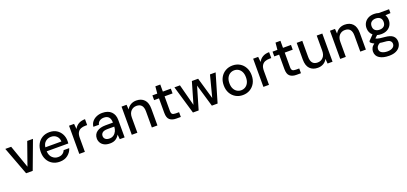

<svg xmlns="http://www.w3.org/2000/svg" viewBox="36 -1813 6847 3227"><g transform="rotate(-20 3459.0 -199.0)"><path d="M211 0 22 -504H127L270 -96L414 -504H517L329 0Z M811 12Q739 12 683 -20.5Q627 -53 595.5 -112Q564 -171 564 -250Q564 -330 595.5 -389.5Q627 -449 683 -482.5Q739 -516 813 -516Q887 -516 940 -483Q993 -450 1022 -395.5Q1051 -341 1051 -275Q1051 -265 1050.5 -253.5Q1050 -242 1049 -228H662Q667 -151 710.5 -111Q754 -71 811 -71Q859 -71 890.5 -92Q922 -113 936 -149H1036Q1016 -80 957.5 -34Q899 12 811 12ZM812 -433Q756 -433 714 -399Q672 -365 664 -299H951Q948 -362 909 -397.5Q870 -433 812 -433Z M1162 0V-504H1252L1261 -409Q1286 -459 1334 -487.5Q1382 -516 1452 -516V-410H1416Q1374 -410 1339 -396Q1304 -382 1283 -347.5Q1262 -313 1262 -251V0Z M1711 12Q1648 12 1607.5 -9.5Q1567 -31 1547 -66Q1527 -101 1527 -142Q1527 -216 1584 -258.5Q1641 -301 1743 -301H1873Q1873 -432 1757 -432Q1713 -432 1680.5 -410.5Q1648 -389 1640 -347H1540Q1546 -400 1576.5 -437.5Q1607 -475 1654.5 -495.5Q1702 -516 1757 -516Q1862 -516 1917.5 -461Q1973 -406 1973 -312V0H1886L1878 -85Q1856 -44 1816 -16Q1776 12 1711 12ZM1730 -69Q1773 -69 1804.5 -91.5Q1836 -114 1853 -150Q1870 -186 1871 -227V-230H1752Q1687 -230 1659.5 -207Q1632 -184 1632 -149Q1632 -112 1658 -90.5Q1684 -69 1730 -69Z M2101 0V-504H2191L2197 -418Q2221 -463 2265 -489.5Q2309 -516 2366 -516Q2456 -516 2508 -461.5Q2560 -407 2560 -298V0H2460V-288Q2460 -430 2339 -430Q2280 -430 2240.5 -388.5Q2201 -347 2201 -269V0Z M2896 0Q2824 0 2782 -35Q2740 -70 2740 -160V-419H2653V-504H2740L2752 -630H2840V-504H2983V-419H2840V-159Q2840 -116 2857.5 -100.5Q2875 -85 2920 -85H2978V0Z M3195 0 3047 -504H3146L3247 -118L3359 -504H3471L3583 -119L3683 -504H3784L3636 0H3533L3415 -402L3297 0Z M4086 12Q4015 12 3958.5 -21Q3902 -54 3869.5 -113Q3837 -172 3837 -252Q3837 -331 3870 -390.5Q3903 -450 3960 -483Q4017 -516 4088 -516Q4160 -516 4216 -483Q4272 -450 4304.5 -390.5Q4337 -331 4337 -252Q4337 -172 4304 -113Q4271 -54 4214.5 -21Q4158 12 4086 12ZM4086 -74Q4127 -74 4160.5 -94Q4194 -114 4214.5 -153.5Q4235 -193 4235 -252Q4235 -311 4215 -350.5Q4195 -390 4161.5 -410Q4128 -430 4088 -430Q4048 -430 4014 -410Q3980 -390 3959.5 -350.5Q3939 -311 3939 -252Q3939 -193 3959.5 -153.5Q3980 -114 4013.5 -94Q4047 -74 4086 -74Z M4455 0V-504H4545L4554 -409Q4579 -459 4627 -487.5Q4675 -516 4745 -516V-410H4709Q4667 -410 4632 -396Q4597 -382 4576 -347.5Q4555 -313 4555 -251V0Z M5045 0Q4973 0 4931 -35Q4889 -70 4889 -160V-419H4802V-504H4889L4901 -630H4989V-504H5132V-419H4989V-159Q4989 -116 5006.5 -100.5Q5024 -85 5069 -85H5127V0Z M5427 12Q5338 12 5286 -42Q5234 -96 5234 -205V-504H5334V-216Q5334 -73 5454 -73Q5513 -73 5552.5 -115Q5592 -157 5592 -235V-504H5692V0H5603L5596 -86Q5573 -40 5529 -14Q5485 12 5427 12Z M5829 0V-504H5919L5925 -418Q5949 -463 5993 -489.5Q6037 -516 6094 -516Q6184 -516 6236 -461.5Q6288 -407 6288 -298V0H6188V-288Q6188 -430 6067 -430Q6008 -430 5968.5 -388.5Q5929 -347 5929 -269V0Z M6621 -155Q6582 -155 6548 -165L6502 -121Q6513 -114 6529.5 -108.5Q6546 -103 6575.5 -98.5Q6605 -94 6656 -90Q6758 -82 6801.5 -43.5Q6845 -5 6845 61Q6845 104 6821.5 143.5Q6798 183 6748.5 207.5Q6699 232 6621 232Q6516 232 6452 192Q6388 152 6388 73Q6388 42 6403.5 10.5Q6419 -21 6457 -48Q6435 -57 6420 -68Q6405 -79 6393 -90V-113L6480 -202Q6421 -252 6421 -335Q6421 -385 6444.5 -426Q6468 -467 6513 -491.5Q6558 -516 6621 -516Q6663 -516 6699 -504H6886V-435L6794 -430Q6820 -388 6820 -335Q6820 -285 6796.5 -244Q6773 -203 6728.5 -179Q6684 -155 6621 -155ZM6621 -235Q6670 -235 6699 -260.5Q6728 -286 6728 -335Q6728 -384 6699 -409.5Q6670 -435 6621 -435Q6572 -435 6542 -409.5Q6512 -384 6512 -335Q6512 -286 6542 -260.5Q6572 -235 6621 -235ZM6482 63Q6482 108 6521.5 130.5Q6561 153 6621 153Q6679 153 6714.5 129Q6750 105 6750 64Q6750 32 6726 10.5Q6702 -11 6634 -15Q6585 -18 6546 -25Q6509 -5 6495.5 18Q6482 41 6482 63Z"/></g></svg>

Font: DM Sans Medium
Style: Regular
Weight: 500
Designer: Colophon Foundry, Jonny Pinhorn
Foundry: Colophon Foundry
Version: Version 4.004; ttfautohint (v1.8.4.7-5d5b)